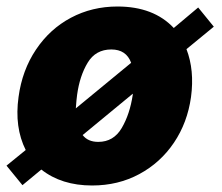

<svg xmlns="http://www.w3.org/2000/svg" viewBox="-53 -560 683 590"><path d="M520 -409Q545 -344 534 -262Q523 -183 481.5 -121.5Q440 -60 375 -25Q310 10 230 10Q136 10 74 -39L16 9L-33 -51L26 -99Q-9 -169 4 -262Q15 -344 57.5 -407.5Q100 -471 165 -505.5Q230 -540 308 -540Q419 -540 481 -474L556 -537L604 -478ZM180 -227 350 -367Q335 -408 289 -408Q241 -408 216.5 -367.5Q192 -327 184 -269Q182 -255 180 -227ZM355 -272 201 -145Q217 -124 249 -124Q296 -124 321 -166.5Q346 -209 355 -269Z"/></svg>

Font: Morrison ExtraBold
Style: Regular
Weight: 800
Designer: Pablo Impallari, Rodrigo Fuenzalida (Modified by Dan O. Williams)
Version: Version 0.03;June 6, 2019;FontCreator 11.5.0.2425 64-bit; tt